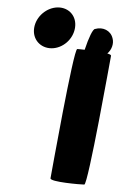

<svg xmlns="http://www.w3.org/2000/svg" viewBox="-20 -743 324 517"><path d="M72 -668C67 -637 89 -613 119 -613C149 -613 177 -637 182 -668C187 -699 166 -723 136 -723C106 -723 77 -699 72 -668ZM116 -263C114 -253 197 -246 207 -246C217 -246 277 -583 279 -593C279 -595 276 -597 269 -599C281 -609 287 -626 283 -640C278 -661 257 -671 236 -665C230 -665 219 -642 208 -609C198 -610 191 -611 188 -611C178 -611 118 -273 116 -263Z"/></svg>

Font: Ampere
Style: SCExtIta
Weight: 400
Version: Version 1